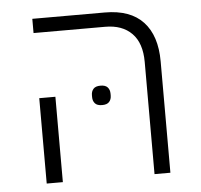

<svg xmlns="http://www.w3.org/2000/svg" viewBox="-47 -650 730 699"><g transform="rotate(-5 318.5 -301.0)"><path d="M322 -267Q304 -267 296 -276Q288 -285 288 -299V-306Q288 -320 296 -329Q304 -338 322 -338Q340 -338 348 -329Q356 -320 356 -306V-299Q356 -285 348 -276Q340 -267 322 -267ZM490 -410Q490 -479 455 -514.5Q420 -550 358 -550H96V-602H361Q454 -602 501 -551.5Q548 -501 548 -407V0H490ZM96 -312H155V0H96Z"/></g></svg>

Font: IBM Plex Sans Hebrew Light
Style: Regular
Weight: 300
Designer: Mike Abbink, Paul van der Laan, Pieter van Rosmalen, Yanek Iontef
Foundry: Bold Monday
Version: Version 1.2